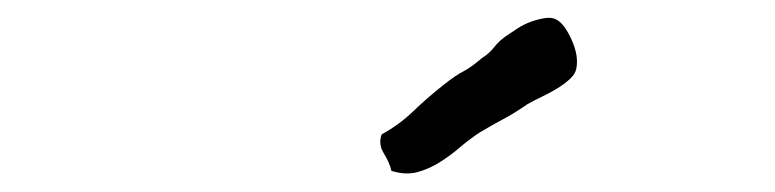

<svg xmlns="http://www.w3.org/2000/svg" viewBox="-20 -761 852 211"><path d="M410.2 -573.2Q408.2 -582 401.9 -592.3Q395.5 -602.5 399.4 -613.3Q418.9 -624 434.1 -638.7Q449.2 -653.3 467.8 -668Q481.4 -678.7 489.3 -682.6Q497.1 -686.5 509.8 -697.3Q517.6 -702.1 522.9 -709Q528.3 -715.8 535.2 -720.7Q541 -724.6 548.3 -729.5Q555.7 -734.4 564 -737.3Q572.3 -740.2 579.6 -741.2Q586.9 -742.2 591.8 -739.3Q600.6 -734.4 608.4 -716.8Q616.2 -699.2 613.3 -685.5Q612.3 -679.7 606.4 -674.3Q600.6 -668.9 592.8 -664.1Q585 -659.2 575.7 -654.8Q566.4 -650.4 559.6 -646.5Q543.9 -635.7 532.7 -629.9Q521.5 -624 506.8 -615.2Q495.1 -607.4 484.9 -598.6Q474.6 -589.8 462.9 -582.5Q451.2 -575.2 438.5 -571.8Q425.8 -568.4 410.2 -573.2Z"/></svg>

Font: Trade Winds
Style: Regular
Weight: 400
Designer: Squid
Foundry: Font Diner, Inc DBA Sideshow
Version: Version 1.000